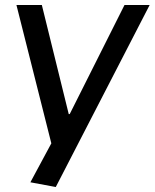

<svg xmlns="http://www.w3.org/2000/svg" viewBox="-20 -560 621 771"><path d="M102 172 208 -25 190 31 46 -540H148L256 -102H260L480 -540H581L204 191Z"/></svg>

Font: Pathway Extreme 28pt Medium
Style: Italic
Weight: 500
Italic angle: -8°
Designer: Eduardo Rodriguez Tunni
Foundry: Eduardo Rodriguez Tunni
Version: Version 1.001;gftools[0.9.26]